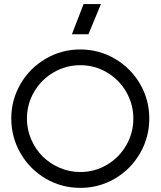

<svg xmlns="http://www.w3.org/2000/svg" viewBox="-20 -911 786 940"><path d="M35.2 -331.1Q35.2 -422.4 80.6 -500.2Q126 -578.1 203.9 -623.5Q281.7 -668.9 373 -668.9Q464.4 -668.9 542.2 -623.5Q620.1 -578.1 665.5 -500.2Q710.9 -422.4 710.9 -331.1Q710.9 -238.8 665.5 -160.4Q620.1 -82 542.5 -36.6Q464.8 8.8 373 8.8Q281.2 8.8 203.6 -36.6Q126 -82 80.6 -160.4Q35.2 -238.8 35.2 -331.1ZM111.8 -330.1Q111.8 -277.3 132.6 -229Q153.3 -180.7 188.5 -145.5Q223.6 -110.4 272 -89.6Q320.3 -68.8 373 -68.8Q443.4 -68.8 503.2 -104Q563 -139.2 597.9 -199.5Q632.8 -259.8 632.8 -330.1Q632.8 -400.9 597.9 -461.2Q563 -521.5 503.2 -556.6Q443.4 -591.8 373 -591.8Q302.7 -591.8 242.4 -556.6Q182.1 -521.5 147 -461.2Q111.8 -400.9 111.8 -330.1ZM332 -743.2 389.2 -891.1H474.1L413.1 -743.2Z"/></svg>

Font: Human Sans
Style: Regular
Weight: 400
Designer: Tim Radville
Foundry: Continuum
Version: Version 1.000;FEAKit 1.0